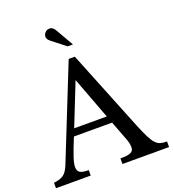

<svg xmlns="http://www.w3.org/2000/svg" viewBox="-179 -1132 1137 1262"><g transform="rotate(-20 389.5 -500.5)"><path d="M488 -279H221Q204 -238 192 -206.5Q180 -175 172.5 -152Q165 -129 162 -113Q159 -97 159 -87Q159 -59 177 -48.5Q195 -38 237 -38V0H-6V-38Q17 -41 33.5 -46Q50 -51 62.5 -60Q75 -69 84.5 -83.5Q94 -98 103 -119L363 -770H406L633 -206Q656 -150 673 -116.5Q690 -83 706 -66Q722 -49 740.5 -44Q759 -39 785 -39V0H459V-39Q512 -39 532 -49Q552 -59 552 -82Q552 -92 551 -100.5Q550 -109 547.5 -119Q545 -129 540.5 -141.5Q536 -154 529 -171ZM241 -329H469L358 -624ZM385 -850 293 -922Q278 -933 272 -945.5Q266 -958 272 -974Q285 -1001 313 -1001Q337 -1001 354 -968L422 -850Z"/></g></svg>

Font: SVN-Libre Baskerville
Style: Regular
Weight: 400
Designer: Pablo Impallari, Rodrigo Fuenzalida
Foundry: Pablo Impallari, Rodrigo Fuenzalida
Version: Version 1.000; ttfautohint (v1.8.4)